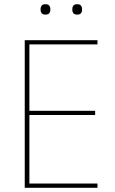

<svg xmlns="http://www.w3.org/2000/svg" viewBox="-20 -888 546 908"><path d="M97 0V-698H441V-678H119V-364H430V-344H119V-20H441V0ZM195 -819Q182 -819 177 -825.5Q172 -832 172 -840V-847Q172 -855 177 -861.5Q182 -868 195 -868Q208 -868 213 -861.5Q218 -855 218 -847V-840Q218 -832 213 -825.5Q208 -819 195 -819ZM345 -819Q332 -819 327 -825.5Q322 -832 322 -840V-847Q322 -855 327 -861.5Q332 -868 345 -868Q358 -868 363 -861.5Q368 -855 368 -847V-840Q368 -832 363 -825.5Q358 -819 345 -819Z"/></svg>

Font: IBM Plex Sans Cond Thin
Style: Regular
Weight: 100
Width: 3
Designer: Mike Abbink, Paul van der Laan, Pieter van Rosmalen
Foundry: Bold Monday
Version: Version 1.3